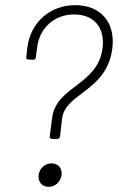

<svg xmlns="http://www.w3.org/2000/svg" viewBox="-20 -729 458 745"><path d="M181 -190H202C208 -190 212 -194 213 -200L221 -269C233 -369 395 -374 416 -542C428 -643 370 -709 272 -709C174 -709 98 -642 86 -544L82 -508C81 -502 84 -498 90 -498L109 -497C114 -497 119 -501 119 -507L124 -544C133 -621 191 -673 268 -673C344 -673 388 -622 378 -543C360 -397 197 -396 182 -270L173 -200C172 -194 176 -190 181 -190ZM169 -4C194 -4 215 -23 219 -50C222 -76 206 -95 180 -95C154 -95 133 -76 130 -50C127 -23 143 -4 169 -4Z"/></svg>

Font: Barlow ExtraLight
Style: Italic
Weight: 275
Italic angle: -7°
Designer: Jeremy Tribby
Foundry: Tribby Type
Version: Version 1.422;hotconv 1.0.109;makeotfexe 2.5.65596